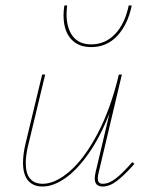

<svg xmlns="http://www.w3.org/2000/svg" viewBox="-20 -678 540 701"><path d="M471 -80Q435 -39 407.5 -18Q380 3 355 3Q326 3 326 -26Q326 -36 329 -49L380 -265Q346 -178 303.5 -117.5Q261 -57 217.5 -27Q174 3 135 3Q101 3 82.5 -19Q64 -41 64 -84Q64 -114 73 -153L134 -406H145L84 -152Q74 -113 74 -83Q74 -44 90 -25.5Q106 -7 136 -7Q182 -7 235 -53Q288 -99 336 -189.5Q384 -280 414 -406H425L340 -47Q337 -35 337 -26Q337 -7 355 -7Q378 -7 403 -26.5Q428 -46 463 -86ZM212 -622Q212 -639 215 -658H225Q223 -636 223 -626Q223 -576 245.5 -546Q268 -516 313 -516Q364 -516 400 -553.5Q436 -591 450 -658H461Q447 -589 408.5 -547.5Q370 -506 313 -506Q265 -506 238.5 -536.5Q212 -567 212 -622Z"/></svg>

Font: Ysabeau Hairline
Style: Italic
Weight: 100
Italic angle: -12°
Designer: Christian Thalmann (Catharsis Fonts)
Version: Version 0.003